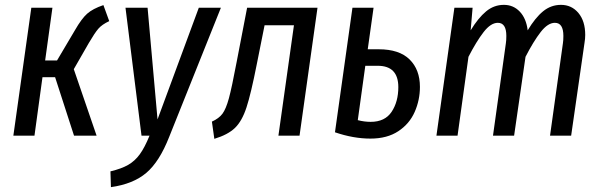

<svg xmlns="http://www.w3.org/2000/svg" viewBox="-20 -559 2479 791"><path d="M430 -472Q400 -458 385 -440.5Q370 -423 346 -382L284 -274L378 0H285L207 -241H155L122 0H35L109 -527H196L166 -310H215L289 -435Q316 -482 339 -502.5Q362 -523 406 -538Z M677 5Q637 107 583 153Q529 199 437 212L435 147Q481 136 508.5 120Q536 104 556 76.5Q576 49 596 0H563L497 -527H588L629 -67L799 -527H890Z M1214 0H1127L1191 -455H1070L1038 -295Q1014 -173 995.5 -116.5Q977 -60 948 -32Q919 -4 863 13L853 -58Q882 -71 896.5 -90.5Q911 -110 923 -154Q935 -198 955 -304L998 -527H1288Z M1710 -201Q1710 -147 1688.5 -98Q1667 -49 1621 -18.5Q1575 12 1506 12Q1436 12 1360 -14L1432 -527H1519L1495 -356H1540Q1625 -356 1667.5 -314Q1710 -272 1710 -201ZM1621 -200Q1621 -288 1536 -288H1485L1454 -64Q1481 -57 1507 -57Q1566 -57 1593.5 -98.5Q1621 -140 1621 -200Z M2391 -415Q2391 -400 2388 -382L2333 0H2246L2299 -380Q2301 -392 2301 -411Q2301 -465 2266 -465Q2237 -465 2207.5 -427Q2178 -389 2145 -325L2098 0H2011L2064 -380Q2066 -392 2066 -411Q2066 -465 2031 -465Q2002 -465 1972.5 -427Q1943 -389 1910 -325L1865 0H1778L1852 -527H1927L1919 -434Q1950 -485 1982.5 -512Q2015 -539 2056 -539Q2095 -539 2121.5 -511Q2148 -483 2154 -434Q2185 -486 2217.5 -512.5Q2250 -539 2291 -539Q2335 -539 2363 -505.5Q2391 -472 2391 -415Z"/></svg>

Font: Fira Sans Compressed
Style: Italic
Weight: 400
Width: 1
Italic angle: -8°
Designer: bBox Type GmbH & Carrois Corporate GbR & Edenspiekermann AG
Foundry: bBox Type GmbH & Carrois Corporate GbR & Edenspiekermann AG
Version: Version 4.301